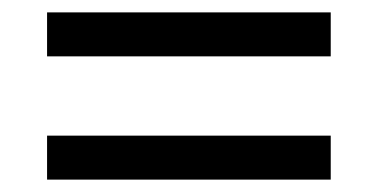

<svg xmlns="http://www.w3.org/2000/svg" viewBox="-20 -507 612 310"><path d="M56 -416H514V-487H56ZM56 -217H514V-288H56Z"/></svg>

Font: Noto Sans Elbasan
Style: Regular
Weight: 400
Designer: Monotype Design Team
Foundry: Monotype Imaging Inc.
Version: Version 2.004